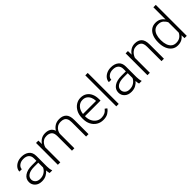

<svg xmlns="http://www.w3.org/2000/svg" viewBox="260 -2013 3285 3285"><g transform="rotate(-45 1903.0 -370.0)"><path d="M410.2 0Q405.8 -13.7 402.6 -33.4Q399.4 -53.2 398.4 -73.7Q372.1 -40 327.1 -15.1Q282.2 9.8 219.7 9.8Q142.6 9.8 95.9 -33.2Q49.3 -76.2 49.3 -140.6Q49.3 -218.3 113.8 -262.9Q178.2 -307.6 290 -307.6H397.9V-367.2Q397.9 -423.8 363 -456.3Q328.1 -488.8 261.7 -488.8Q200.2 -488.8 160.2 -457.5Q120.1 -426.3 120.1 -382.3L62 -382.8Q62 -422.4 87.4 -457.8Q112.8 -493.2 158.4 -515.6Q204.1 -538.1 264.6 -538.1Q349.1 -538.1 402.8 -495.1Q456.5 -452.1 456.5 -366.2V-110.8Q456.5 -83.5 460.7 -54.2Q464.8 -24.9 472.7 -6.3V0ZM226.6 -42.5Q290 -42.5 334.5 -72.8Q378.9 -103 397.9 -146.5V-262.7H298.3Q208.5 -262.7 158.2 -231.4Q107.9 -200.2 107.9 -145.5Q107.9 -102.5 139.6 -72.5Q171.4 -42.5 226.6 -42.5Z M821.8 -487.3Q777.8 -487.3 747.3 -469.7Q716.8 -452.1 697.5 -424.1Q678.2 -396 668.5 -364.3V0H609.4V-528.3H666L668 -442.9Q694.3 -485.8 737.5 -512Q780.8 -538.1 838.9 -538.1Q897 -538.1 938.2 -513.9Q979.5 -489.7 997.1 -435.5Q1022.5 -480 1068.4 -509Q1114.3 -538.1 1177.7 -538.1Q1260.3 -538.1 1305.7 -492.7Q1351.1 -447.3 1351.1 -344.7V0H1292.5V-345.2Q1292.5 -400.9 1276.1 -431.9Q1259.8 -462.9 1231 -475.3Q1202.1 -487.8 1163.6 -487.3Q1114.3 -486.8 1081.1 -465.3Q1047.9 -443.8 1029.8 -412.1Q1011.7 -380.4 1008.8 -349.6V0H950.7V-349.6Q950.7 -428.2 914.8 -457.8Q878.9 -487.3 821.8 -487.3Z M1704.1 9.8Q1635.3 9.8 1581.5 -23.4Q1527.8 -56.6 1497.3 -115.2Q1466.8 -173.8 1466.8 -249.5V-270.5Q1466.8 -352.1 1498.3 -412.1Q1529.8 -472.2 1581.5 -505.1Q1633.3 -538.1 1693.4 -538.1Q1760.7 -538.1 1807.4 -506.8Q1854 -475.6 1878.2 -421.1Q1902.3 -366.7 1902.3 -295.9V-260.3H1525.4V-249.5Q1525.4 -191.4 1548.3 -143.8Q1571.3 -96.2 1612.1 -68.1Q1652.8 -40 1706.5 -40Q1752.9 -40 1789.3 -57.4Q1825.7 -74.7 1854.5 -112.3L1891.1 -84Q1865.2 -45.4 1820.1 -17.8Q1774.9 9.8 1704.1 9.8ZM1693.4 -487.8Q1626.5 -487.8 1581.8 -439.2Q1537.1 -390.6 1527.8 -310.5H1843.8V-316.9Q1842.8 -361.3 1825.9 -400.1Q1809.1 -439 1776.1 -463.4Q1743.2 -487.8 1693.4 -487.8Z M2082 -750V0H2023.4V-750Z M2574.7 0Q2570.3 -13.7 2567.1 -33.4Q2564 -53.2 2563 -73.7Q2536.6 -40 2491.7 -15.1Q2446.8 9.8 2384.3 9.8Q2307.1 9.8 2260.5 -33.2Q2213.9 -76.2 2213.9 -140.6Q2213.9 -218.3 2278.3 -262.9Q2342.8 -307.6 2454.6 -307.6H2562.5V-367.2Q2562.5 -423.8 2527.6 -456.3Q2492.7 -488.8 2426.3 -488.8Q2364.7 -488.8 2324.7 -457.5Q2284.7 -426.3 2284.7 -382.3L2226.6 -382.8Q2226.6 -422.4 2252 -457.8Q2277.3 -493.2 2323 -515.6Q2368.7 -538.1 2429.2 -538.1Q2513.7 -538.1 2567.4 -495.1Q2621.1 -452.1 2621.1 -366.2V-110.8Q2621.1 -83.5 2625.2 -54.2Q2629.4 -24.9 2637.2 -6.3V0ZM2391.1 -42.5Q2454.6 -42.5 2499 -72.8Q2543.5 -103 2562.5 -146.5V-262.7H2462.9Q2373 -262.7 2322.8 -231.4Q2272.5 -200.2 2272.5 -145.5Q2272.5 -102.5 2304.2 -72.5Q2335.9 -42.5 2391.1 -42.5Z M2993.2 -487.3Q2951.7 -487.3 2920.4 -469.2Q2889.2 -451.2 2867.9 -422.6Q2846.7 -394 2835.4 -361.8V0H2777.3V-528.3H2833L2835 -438.5Q2862.3 -483.4 2906.5 -510.7Q2950.7 -538.1 3007.3 -538.1Q3086.4 -538.1 3131.1 -493.4Q3175.8 -448.7 3175.8 -344.2V0H3117.2V-344.7Q3117.2 -426.3 3083.7 -456.8Q3050.3 -487.3 2993.2 -487.3Z M3303.7 -258.8V-269Q3303.7 -351.1 3328.6 -411.6Q3353.5 -472.2 3399.2 -505.1Q3444.8 -538.1 3507.8 -538.1Q3564 -538.1 3604.2 -516.1Q3644.5 -494.1 3670.4 -454.6V-750H3729V0H3674.3L3671.4 -70.8Q3645.5 -33.2 3604.5 -11.7Q3563.5 9.8 3506.8 9.8Q3444.8 9.8 3399.2 -24.4Q3353.5 -58.6 3328.6 -119.4Q3303.7 -180.2 3303.7 -258.8ZM3362.8 -269V-258.8Q3362.8 -197.8 3379.4 -148.4Q3396 -99.1 3430.2 -70.3Q3464.4 -41.5 3517.6 -41.5Q3576.7 -41.5 3613.8 -68.4Q3650.9 -95.2 3670.4 -136.2V-385.7Q3653.3 -425.3 3617.7 -456.1Q3582 -486.8 3518.6 -486.8Q3464.8 -486.8 3430.4 -458Q3396 -429.2 3379.4 -379.9Q3362.8 -330.6 3362.8 -269Z"/></g></svg>

Font: Vazirmatn FD ExtraLight
Style: Regular
Weight: 200
Designer: Saber Rastikerdar
Foundry: Saber Rastikerdar
Version: Version 33.003